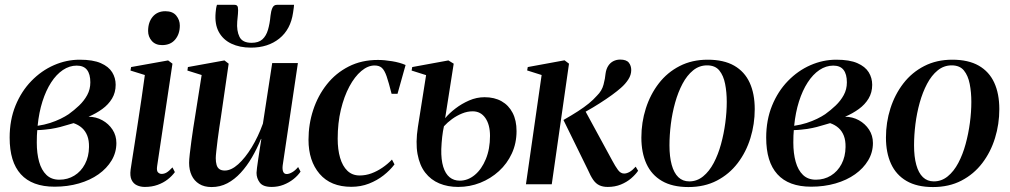

<svg xmlns="http://www.w3.org/2000/svg" viewBox="-20 -764 4186 796"><path d="M206.5 10Q159.5 10 124.5 -3Q89.5 -16 66.2 -41.8Q43 -67.5 31.5 -105.2Q20 -143 20 -193.5Q20 -266.5 44.2 -326Q68.5 -385.5 110 -428.2Q151.5 -471 203.5 -493.8Q255.5 -516.5 310.5 -516.5Q365.5 -516.5 398 -502.2Q430.5 -488 445 -464.5Q459.5 -441 459.5 -412.5Q459.5 -380.5 444.5 -355.5Q429.5 -330.5 404 -312Q378.5 -293.5 347 -280Q378 -280 404.2 -265.5Q430.5 -251 446.5 -226.5Q462.5 -202 462.5 -171Q462.5 -132 442.8 -99Q423 -66 388.5 -41.5Q354 -17 307.2 -3.5Q260.5 10 206.5 10ZM226 -19Q260.5 -19 288.2 -36Q316 -53 332.2 -83.8Q348.5 -114.5 349 -154.5Q349.5 -181.5 342 -201Q334.5 -220.5 320 -233.5Q305.5 -246.5 285 -253.5Q275 -251 261 -246.5Q247 -242 229.5 -237.5Q212 -233 190.5 -229.5Q178.5 -228 165 -226.5Q151.5 -225 134.5 -224.5Q133.5 -213.5 133 -201.8Q132.5 -190 132.5 -173Q132.5 -128 142.2 -93.2Q152 -58.5 172.5 -38.8Q193 -19 226 -19ZM136 -242.5Q163.5 -246.5 187.5 -254.2Q211.5 -262 231 -271.5Q250.5 -281 264.5 -290.5Q287.5 -307 308 -326.5Q328.5 -346 341.5 -369.8Q354.5 -393.5 354.5 -422.5Q354.5 -456.5 340.8 -474.2Q327 -492 298 -492Q268 -492 240.8 -473.8Q213.5 -455.5 192 -422.2Q170.5 -389 156 -343.5Q141.5 -298 136 -242.5Z M580.5 11Q562.5 11 547.8 4.2Q533 -2.5 525.5 -18.2Q518 -34 521.5 -60.5Q522.5 -68.5 527 -96.8Q531.5 -125 538 -166.8Q544.5 -208.5 552 -257.8Q559.5 -307 567 -357.5Q574.5 -408 580.5 -453L521 -471.5L523.5 -486L677 -513.5L695 -500L631.5 -75.5Q628.5 -56 635 -49.5Q641.5 -43 650 -43Q660.5 -43 670.2 -48.5Q680 -54 695 -70L705 -50.5Q693 -34 675 -20Q657 -6 633.2 2.5Q609.5 11 580.5 11ZM652 -577Q624.5 -577 609.2 -594.5Q594 -612 594 -635.5Q594 -672 613.2 -694.8Q632.5 -717.5 665.5 -717.5Q696 -717.5 710.8 -699.2Q725.5 -681 725.5 -658Q725.5 -623 706.2 -600Q687 -577 652 -577Z M857.5 11.5Q826.5 11.5 805.8 -1.5Q785 -14.5 774.5 -37Q764 -59.5 764 -89Q764 -101.5 766.8 -126.2Q769.5 -151 773.5 -179.8Q777.5 -208.5 781.2 -233.2Q785 -258 787 -269.5L816 -453L757 -471.5L759 -486L910.5 -513.5L928 -500L895.5 -276Q893 -259.5 889.2 -234.8Q885.5 -210 882.2 -184.2Q879 -158.5 876.8 -137.8Q874.5 -117 874.5 -108.5Q874.5 -92 878 -80.2Q881.5 -68.5 889.8 -62.8Q898 -57 912 -57Q938.5 -57 967.5 -83Q996.5 -109 1023.5 -153.2Q1050.5 -197.5 1070 -251.5L1108.5 -502.5H1215L1152 -78.5Q1150 -62 1154 -52.2Q1158 -42.5 1168.5 -42.5Q1178.5 -42.5 1191.2 -49.8Q1204 -57 1216 -71.5L1226 -52.5Q1215 -36 1196.8 -21.5Q1178.5 -7 1155.5 2Q1132.5 11 1106.5 11Q1070.5 11 1057 -7Q1043.5 -25 1043.5 -47.5Q1043.5 -52.5 1045.5 -68.5Q1047.5 -84.5 1050.8 -106.2Q1054 -128 1057.5 -150Q1061 -172 1063.5 -188H1062Q1045.5 -147.5 1024.5 -111.5Q1003.5 -75.5 978 -47.8Q952.5 -20 922.5 -4.2Q892.5 11.5 857.5 11.5ZM952.5 -744Q964.5 -744 966.2 -733.5Q968 -723 966.5 -706.5Q966 -700 965 -690.5Q964 -681 963.5 -674.5Q960.5 -636.5 972.8 -611.5Q985 -586.5 1023 -586.5Q1052 -586.5 1067.8 -600.8Q1083.5 -615 1091 -640.5Q1098.5 -666 1101.5 -699Q1103.5 -718 1109.2 -731Q1115 -744 1128 -744H1199Q1198.5 -739 1198 -732.5Q1197.5 -726 1195 -711.5Q1185 -642 1138 -604.2Q1091 -566.5 1020.5 -566.5Q974 -566.5 939.2 -583Q904.5 -599.5 887 -631.8Q869.5 -664 874 -712.5Q874.5 -720.5 875.8 -728.5Q877 -736.5 879.5 -744Z M1436.5 10.5Q1351 10.5 1305 -43.2Q1259 -97 1259 -184.5Q1259 -249 1278.5 -308.2Q1298 -367.5 1335 -414.2Q1372 -461 1425.5 -488.2Q1479 -515.5 1546.5 -515.5Q1573.5 -515.5 1605.5 -510.2Q1637.5 -505 1661.5 -494.5L1628 -375H1603.5Q1591.5 -422.5 1582.8 -447.8Q1574 -473 1563 -482.8Q1552 -492.5 1533 -492.5Q1505 -492.5 1477.8 -469.5Q1450.5 -446.5 1428.5 -405.5Q1406.5 -364.5 1393.2 -309.2Q1380 -254 1380 -189Q1380 -144 1390 -109.8Q1400 -75.5 1420.2 -56Q1440.5 -36.5 1471 -36.5Q1496 -36.5 1519.8 -45.2Q1543.5 -54 1565.2 -68.8Q1587 -83.5 1605 -102.5L1615.5 -82.5Q1597 -58 1570.2 -37Q1543.5 -16 1509.8 -2.8Q1476 10.5 1436.5 10.5Z M1879.5 11Q1836.5 11 1801.5 -3.5Q1766.5 -18 1743 -48.2Q1719.5 -78.5 1711 -125.5Q1702.5 -172.5 1712.5 -237.5L1746.5 -452.5L1686.5 -471.5L1689 -486L1839 -513.5L1861 -500L1825.5 -274Q1842.5 -294.5 1868.2 -314.2Q1894 -334 1925 -347.5Q1956 -361 1989 -361Q2030 -361 2059.5 -344.2Q2089 -327.5 2105.2 -296.2Q2121.5 -265 2121.5 -220.5Q2121.5 -170 2102 -127.8Q2082.5 -85.5 2048.5 -54.5Q2014.5 -23.5 1971 -6.2Q1927.5 11 1879.5 11ZM1886 -15Q1920 -15 1948.5 -38.8Q1977 -62.5 1994.2 -104.5Q2011.5 -146.5 2011.5 -200.5Q2011.5 -247 1992.2 -274.8Q1973 -302.5 1939.5 -302.5Q1917.5 -302.5 1895.5 -293.5Q1873.5 -284.5 1854.2 -270.5Q1835 -256.5 1820.5 -240.5Q1816 -220.5 1813.2 -196Q1810.5 -171.5 1809.5 -146Q1808.5 -102 1817.5 -72.8Q1826.5 -43.5 1844 -29.2Q1861.5 -15 1886 -15Z M2160.5 0 2225.5 -453 2165.5 -472 2168 -486 2320.5 -514 2339 -500 2267.5 0ZM2499.5 11Q2479.5 11 2465 4.2Q2450.5 -2.5 2439.5 -18.2Q2428.5 -34 2417 -60.5L2316 -266.5Q2351 -286.5 2376.5 -303Q2402 -319.5 2421 -335Q2440 -350.5 2455 -367.5Q2475.5 -387.5 2482.2 -413.5Q2489 -439.5 2490.5 -458.5Q2493 -477.5 2501.5 -490.8Q2510 -504 2523 -510.5Q2536 -517 2551 -517Q2577 -517 2587 -504.2Q2597 -491.5 2597 -473.5Q2597 -453.5 2585 -434.8Q2573 -416 2554 -399.5Q2540 -387 2517 -370.2Q2494 -353.5 2466.2 -335.8Q2438.5 -318 2410 -302.2Q2381.5 -286.5 2357 -275.5L2404.5 -307.5L2519 -97Q2531 -74.5 2542 -59.5Q2553 -44.5 2567.5 -44.5Q2578 -44.5 2590 -51.2Q2602 -58 2615.5 -73L2625.5 -56Q2614.5 -40 2596.5 -24.5Q2578.5 -9 2554 1Q2529.5 11 2499.5 11Z M2914 -516.5Q2980.5 -516.5 3023.8 -491.8Q3067 -467 3088 -421.2Q3109 -375.5 3109 -311.5Q3109 -249.5 3091.2 -191.8Q3073.5 -134 3038.5 -88Q3003.5 -42 2952 -15.2Q2900.5 11.5 2834 11.5Q2767.5 11.5 2724.2 -13.8Q2681 -39 2660 -85Q2639 -131 2639 -193.5Q2639 -256.5 2657.5 -314.5Q2676 -372.5 2711.2 -418.2Q2746.5 -464 2797.8 -490.2Q2849 -516.5 2914 -516.5ZM2911.5 -493Q2879 -493 2853.5 -472.2Q2828 -451.5 2809.5 -416.5Q2791 -381.5 2779 -338.5Q2767 -295.5 2761.2 -249.5Q2755.5 -203.5 2755.5 -161.5Q2755.5 -114 2764.8 -80.5Q2774 -47 2792.2 -29.5Q2810.5 -12 2837.5 -12Q2869.5 -12 2895 -32.8Q2920.5 -53.5 2939 -88.5Q2957.5 -123.5 2969.2 -166.5Q2981 -209.5 2987 -254.8Q2993 -300 2993 -341.5Q2993 -382 2986.2 -416.2Q2979.5 -450.5 2962.2 -471.8Q2945 -493 2911.5 -493Z M3343 10Q3296 10 3261 -3Q3226 -16 3202.8 -41.8Q3179.5 -67.5 3168 -105.2Q3156.5 -143 3156.5 -193.5Q3156.5 -266.5 3180.8 -326Q3205 -385.5 3246.5 -428.2Q3288 -471 3340 -493.8Q3392 -516.5 3447 -516.5Q3502 -516.5 3534.5 -502.2Q3567 -488 3581.5 -464.5Q3596 -441 3596 -412.5Q3596 -380.5 3581 -355.5Q3566 -330.5 3540.5 -312Q3515 -293.5 3483.5 -280Q3514.5 -280 3540.8 -265.5Q3567 -251 3583 -226.5Q3599 -202 3599 -171Q3599 -132 3579.2 -99Q3559.5 -66 3525 -41.5Q3490.5 -17 3443.8 -3.5Q3397 10 3343 10ZM3362.5 -19Q3397 -19 3424.8 -36Q3452.5 -53 3468.8 -83.8Q3485 -114.5 3485.5 -154.5Q3486 -181.5 3478.5 -201Q3471 -220.5 3456.5 -233.5Q3442 -246.5 3421.5 -253.5Q3411.5 -251 3397.5 -246.5Q3383.5 -242 3366 -237.5Q3348.5 -233 3327 -229.5Q3315 -228 3301.5 -226.5Q3288 -225 3271 -224.5Q3270 -213.5 3269.5 -201.8Q3269 -190 3269 -173Q3269 -128 3278.8 -93.2Q3288.5 -58.5 3309 -38.8Q3329.5 -19 3362.5 -19ZM3272.5 -242.5Q3300 -246.5 3324 -254.2Q3348 -262 3367.5 -271.5Q3387 -281 3401 -290.5Q3424 -307 3444.5 -326.5Q3465 -346 3478 -369.8Q3491 -393.5 3491 -422.5Q3491 -456.5 3477.2 -474.2Q3463.5 -492 3434.5 -492Q3404.5 -492 3377.2 -473.8Q3350 -455.5 3328.5 -422.2Q3307 -389 3292.5 -343.5Q3278 -298 3272.5 -242.5Z M3928 -516.5Q3994.5 -516.5 4037.8 -491.8Q4081 -467 4102 -421.2Q4123 -375.5 4123 -311.5Q4123 -249.5 4105.2 -191.8Q4087.5 -134 4052.5 -88Q4017.5 -42 3966 -15.2Q3914.5 11.5 3848 11.5Q3781.5 11.5 3738.2 -13.8Q3695 -39 3674 -85Q3653 -131 3653 -193.5Q3653 -256.5 3671.5 -314.5Q3690 -372.5 3725.2 -418.2Q3760.5 -464 3811.8 -490.2Q3863 -516.5 3928 -516.5ZM3925.5 -493Q3893 -493 3867.5 -472.2Q3842 -451.5 3823.5 -416.5Q3805 -381.5 3793 -338.5Q3781 -295.5 3775.2 -249.5Q3769.5 -203.5 3769.5 -161.5Q3769.5 -114 3778.8 -80.5Q3788 -47 3806.2 -29.5Q3824.5 -12 3851.5 -12Q3883.5 -12 3909 -32.8Q3934.5 -53.5 3953 -88.5Q3971.5 -123.5 3983.2 -166.5Q3995 -209.5 4001 -254.8Q4007 -300 4007 -341.5Q4007 -382 4000.2 -416.2Q3993.5 -450.5 3976.2 -471.8Q3959 -493 3925.5 -493Z"/></svg>

Font: Merriweather 144pt Medium
Style: Italic
Weight: 500
Italic angle: -7.8°
Version: Version 2.101